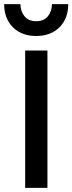

<svg xmlns="http://www.w3.org/2000/svg" viewBox="-23 -903 348 923"><path d="M305 -883Q305 -814 263 -772Q221 -730 151 -730Q81 -730 39 -772Q-3 -814 -3 -883H75Q76 -847 95.5 -824Q115 -801 151 -801Q187 -801 206.5 -824Q226 -847 227 -883ZM205 -660V0H98V-660Z"/></svg>

Font: Elaine Sans Medium
Style: Regular
Weight: 500
Designer: Wei Huang
Foundry: Wei Huang
Version: Version 2.001;December 24, 2019;FontCreator 12.0.0.2547 64-b